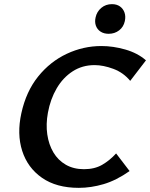

<svg xmlns="http://www.w3.org/2000/svg" viewBox="-20 -893 724 926"><path d="M360 13Q252 13 182.5 -35.5Q113 -84 87 -165.5Q61 -247 83 -347Q106 -452 164 -524Q222 -596 302 -633.5Q382 -671 469 -671Q526 -671 585 -654Q644 -637 684 -602L608 -503Q575 -543 526.5 -561Q478 -579 436 -579Q377 -579 330.5 -549Q284 -519 253.5 -467Q223 -415 211 -349Q201 -294 208 -245Q215 -196 237.5 -158Q260 -120 297.5 -98.5Q335 -77 385 -77Q436 -77 472.5 -98Q509 -119 540 -153L605 -68Q541 -23 480 -5Q419 13 360 13ZM504 -730Q481 -730 465 -740.5Q449 -751 442.5 -769Q436 -787 441 -809Q447 -837 468.5 -855Q490 -873 520 -873Q543 -873 558.5 -862Q574 -851 580.5 -832.5Q587 -814 582 -791Q576 -763 554.5 -746.5Q533 -730 504 -730Z"/></svg>

Font: Ysabeau Office
Style: Bold Italic
Weight: 700
Italic angle: -12°
Designer: Christian Thalmann (Catharsis Fonts)
Version: Version 2.001;gftools[0.9.30]; featfreeze: tnum,lnum,ss02